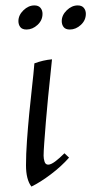

<svg xmlns="http://www.w3.org/2000/svg" viewBox="-20 -674 337 709"><path d="M218 -108 235 -92Q207 -60 168 -30.5Q129 -1 96 15Q76 -11 76 -64Q76 -104 79.5 -153.5Q83 -203 88 -255Q93 -307 98.5 -355Q104 -403 107 -440Q139 -452 172 -455Q170 -434 166 -396.5Q162 -359 157.5 -314Q153 -269 149.5 -225.5Q146 -182 143.5 -148Q141 -114 141 -99Q141 -88 144.5 -77Q148 -66 158 -66Q168 -66 183.5 -77.5Q199 -89 218 -108ZM238 -565Q222 -565 215 -574Q208 -583 208 -596Q208 -618 226.5 -636Q245 -654 267 -654Q282 -654 289.5 -645Q297 -636 297 -623Q297 -599 278.5 -582Q260 -565 238 -565ZM78 -565Q62 -565 55 -574Q48 -583 48 -596Q48 -618 66.5 -636Q85 -654 107 -654Q122 -654 129.5 -645Q137 -636 137 -623Q137 -599 118.5 -582Q100 -565 78 -565Z"/></svg>

Font: Bona Nova
Style: Italic
Weight: 400
Italic angle: -4°
Designer: Mateusz Machalski
Foundry: Capitalics
Version: Version 4.001; ttfautohint (v1.8.3)